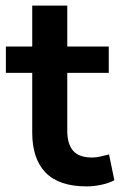

<svg xmlns="http://www.w3.org/2000/svg" viewBox="-20 -655 428 685"><path d="M289 10Q191 10 143 -39Q95 -88 95 -182V-395H1V-489H95V-635H220V-489H368V-395H220V-189Q220 -141 241 -117Q262 -93 309 -93Q323 -93 338 -96.5Q353 -100 369 -104L388 -12Q370 -2 342.5 4Q315 10 289 10Z"/></svg>

Font: Nunito Sans 12pt ExtraLight 12pt
Style: Bold
Weight: 700
Version: Version 3.101;gftools[0.9.27]